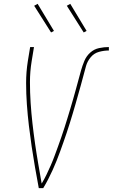

<svg xmlns="http://www.w3.org/2000/svg" viewBox="-20 -980 587 1000"><path d="M182 0Q172 -54 162.5 -108Q153 -162 145 -216.5Q137 -271 130.5 -325.5Q124 -380 120 -436Q116 -492 116 -548.5Q116 -605 125 -662L137 -735H157L145 -662Q136 -607 136 -552.5Q136 -498 139.5 -444.5Q143 -391 149 -338Q155 -285 162.5 -232.5Q170 -180 179 -128Q188 -76 197 -24Q211 -47 222.5 -71Q234 -95 244.5 -119Q255 -143 264 -167.5Q273 -192 282 -216.5Q291 -241 299.5 -266Q308 -291 316 -315.5Q324 -340 331.5 -365Q339 -390 346.5 -414.5Q354 -439 361 -464Q368 -489 375 -514Q382 -539 388.5 -563.5Q395 -588 402 -613Q409 -638 419.5 -663Q430 -688 450 -706Q470 -724 496 -729.5Q522 -735 547 -735V-717Q522 -717 496 -710Q470 -703 452.5 -682Q435 -661 428 -636Q421 -611 414.5 -586Q408 -561 401 -536Q394 -511 387 -486.5Q380 -462 373 -437Q366 -412 358.5 -387.5Q351 -363 343.5 -338.5Q336 -314 327.5 -289Q319 -264 310.5 -239.5Q302 -215 293 -190.5Q284 -166 274.5 -142Q265 -118 254 -94Q243 -70 231 -46.5Q219 -23 205 0ZM416 -811 328 -950 346 -960 431 -819ZM246 -811 158 -950 176 -960 261 -819Z"/></svg>

Font: Iosevka Curly Thin Oblique
Style: Regular
Weight: 100
Italic angle: -9°
Monospace: yes
Designer: Belleve Invis
Foundry: Belleve Invis
Version: Version 11.1.0; ttfautohint (v1.8.3)